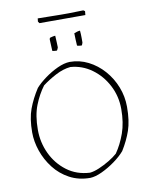

<svg xmlns="http://www.w3.org/2000/svg" viewBox="-99 -996 851 1079"><g transform="rotate(-10 326.0 -456.0)"><path d="M328 11Q262 11 210 -17Q158 -45 122.5 -91Q87 -137 68.5 -191Q50 -245 50 -297Q50 -376 70 -430Q90 -484 125 -538Q147 -563 182.5 -589Q218 -615 256 -632.5Q294 -650 326 -651Q382 -651 431.5 -626Q481 -601 519 -558Q557 -515 578.5 -460.5Q600 -406 600 -347Q600 -266 581.5 -212.5Q563 -159 530 -106Q507 -79 470.5 -52.5Q434 -26 395.5 -8Q357 10 328 11ZM331 -18Q354 -20 384.5 -33Q415 -46 444 -63.5Q473 -81 492 -98Q524 -144 545 -203Q566 -262 566 -340Q566 -413 533.5 -475.5Q501 -538 446.5 -577.5Q392 -617 325 -622Q283 -618 239.5 -595Q196 -572 162 -546Q129 -502 106.5 -445Q84 -388 84 -306Q84 -234 114 -170Q144 -106 199.5 -64Q255 -22 331 -18ZM383 -734Q382 -753 381 -769.5Q380 -786 380 -805Q386 -808 397 -811Q408 -814 414 -814Q416 -794 416 -773Q416 -752 416 -746Q416 -744 413 -737Q410 -730 409 -730Q406 -730 397 -731Q388 -732 383 -734ZM241 -729 238 -794Q238 -795 239 -799Q240 -803 242 -804Q244 -805 255 -807.5Q266 -810 272 -810Q273 -793 274 -771Q275 -749 275 -743Q275 -741 271.5 -734Q268 -727 267 -726Q264 -726 255.5 -726.5Q247 -727 241 -729ZM197 -895 190 -905 192 -923Q218 -923 255 -922Q292 -921 324.5 -921Q357 -921 369 -921L452 -923L461 -917L459 -895Z"/></g></svg>

Font: Labrada ExtraLight
Style: Regular
Weight: 200
Designer: Mercedes Jáuregui
Foundry: Omnibus-Type Team
Version: Version 1.000; ttfautohint (v1.8.4.7-5d5b)